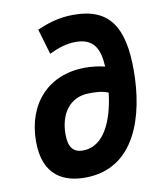

<svg xmlns="http://www.w3.org/2000/svg" viewBox="-84 -810 754 889"><g transform="rotate(-10 293.0 -366.0)"><path d="M244.6 9.8C481.9 9.8 552.2 -229 552.2 -442.4C552.2 -644.5 490.2 -742.2 322.3 -742.2C250 -742.2 199.7 -724.1 149.4 -702.6L184.6 -583C224.6 -602.5 265.6 -616.7 309.6 -616.7C392.6 -616.7 420.4 -567.9 424.8 -480.5C396 -487.8 364.7 -491.7 333 -491.7C158.2 -491.7 49.8 -370.6 49.3 -194.8C48.8 -27.8 152.3 9.8 244.6 9.8ZM419.9 -358.9C404.8 -229.5 356 -115.7 256.3 -115.7C210 -115.7 189.5 -144.5 189.5 -203.1C189.5 -299.3 238.3 -371.6 331.1 -371.6C332 -371.6 333 -371.6 334 -371.6C360.8 -371.6 390.1 -371.6 419.9 -358.9Z"/></g></svg>

Font: Cascadia Code NF
Style: Bold Italic
Weight: 700
Italic angle: -10°
Monospace: yes
Designer: Aaron Bell
Foundry: Saja Typeworks
Version: Version 2404.023